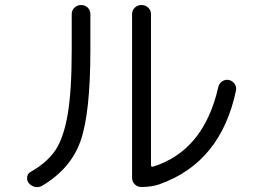

<svg xmlns="http://www.w3.org/2000/svg" viewBox="-20 -748 1040 783"><path d="M556.6 14.6Q541 14.6 529.8 3.9Q518.6 -6.8 518.6 -23.4V-690.4Q518.6 -706.1 529.8 -716.8Q541 -727.5 557.1 -727.5Q573.2 -727.5 584.5 -716.8Q595.7 -706.1 595.7 -690.4V-74.2Q595.7 -66.4 604.5 -68.4Q811.5 -133.8 870.1 -392.6Q873 -407.2 885.7 -416Q898.4 -424.8 913.1 -421.9Q927.7 -418.9 936.5 -406.2Q945.3 -393.6 942.4 -378.9Q880.9 -85.9 631.8 2.9Q599.6 14.6 556.6 14.6ZM151.4 9.8Q137.7 17.6 122.6 14.2Q107.4 10.7 96.7 -2Q88.9 -12.7 90.8 -26.9Q92.8 -41 106.4 -47.9Q172.9 -85.9 206.1 -135.7Q239.3 -185.5 255.9 -280.8Q272.5 -376 272.5 -544.9V-690.4Q272.5 -706.1 283.7 -716.8Q294.9 -727.5 311 -727.5Q327.1 -727.5 337.9 -716.8Q348.6 -706.1 348.6 -690.4V-544.9Q348.6 -287.1 308.6 -173.3Q268.6 -59.6 151.4 9.8Z"/></svg>

Font: Rounded Mgen+ 2m regular
Style: Regular
Weight: 400
Designer: [Source Han Sans]
Ryoko NISHIZUKA  (kana & ideographs); Paul D. Hunt (Latin, Greek & Cyrillic); Wenlong ZHANG  (bopomofo
Version: Version 1.059.20150602